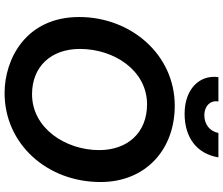

<svg xmlns="http://www.w3.org/2000/svg" viewBox="-86 -852 951 818"><g transform="rotate(90 389.0 -443.5)"><path d="M377 12C592 12 756 -167 756 -397C756 -588 619 -713 431 -713C212 -713 53 -525 53 -306C53 -78 233 12 377 12ZM382 -105C265 -105 189 -185 189 -309C189 -455 281 -595 425 -595C546 -595 620 -512 620 -391C620 -248 527 -105 382 -105ZM465 -755C568 -755 636 -808 651 -899H547C540 -862 510 -839 471 -839C434 -839 406 -864 413 -899H309C298 -814 365 -755 465 -755Z"/></g></svg>

Font: Fixel Display 20240404 SemiBold
Style: Italic
Weight: 600
Italic angle: -10°
Designer: AlfaBravo + MacPaw
Foundry: Kyrylo Tkachov, Marchela Mozhyna, Serhii Makarenko, Maria Weinstein, Zakhar Kryvoshyya
Version: Version 1.211;Glyphs 3.2 (3225)